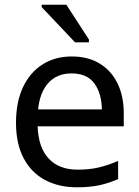

<svg xmlns="http://www.w3.org/2000/svg" viewBox="-20 -786 591 816"><path d="M306 10Q230 10 171.5 -21Q113 -52 80.5 -113.5Q48 -175 48 -264Q48 -352 77.5 -415Q107 -478 160.5 -512Q214 -546 285 -546Q354 -546 403.5 -516Q453 -486 479.5 -431.5Q506 -377 506 -304V-249H140Q143 -159 187 -112Q231 -65 310 -65Q361 -65 400.5 -74.5Q440 -84 482 -102V-25Q441 -7 401 1.5Q361 10 306 10ZM142 -321H413Q412 -389 381 -431.5Q350 -474 284 -474Q222 -474 185.5 -433.5Q149 -393 142 -321ZM299 -606 157 -756V-766H262L358 -618V-606Z"/></svg>

Font: Noto Sans Historical
Style: Regular
Weight: 400
Designer: Monotype Design Team
Foundry: Monotype Imaging Inc.
Version: Version 2.013; ttfautohint (v1.8.4.7-5d5b)